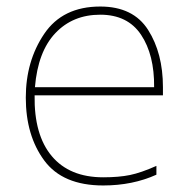

<svg xmlns="http://www.w3.org/2000/svg" viewBox="-20 -558 580 588"><path d="M287 -538Q172 -538 115.5 -454.5Q59 -371 59 -259Q59 -143 115.5 -66.5Q172 10 296 10Q386 10 459 -23V-50Q412 -29 378 -22Q344 -15 296 -15Q193 -15 138.5 -80Q84 -145 86 -266H479V-291Q479 -395 433.5 -466.5Q388 -538 287 -538ZM287 -513Q371 -513 412 -451.5Q453 -390 452 -291H87Q96 -400 149.5 -456.5Q203 -513 287 -513Z"/></svg>

Font: Noto Sans UI Thin
Style: Regular
Weight: 250
Designer: Monotype Design Team
Foundry: Monotype Imaging Inc.
Version: Version 1.901